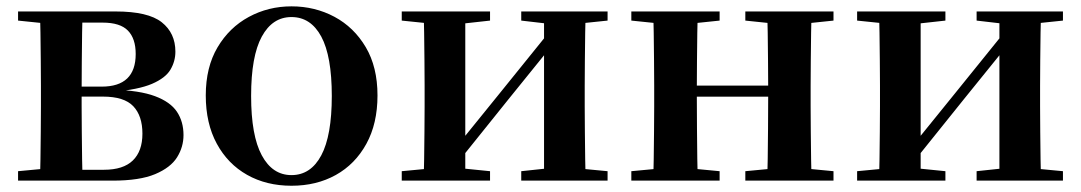

<svg xmlns="http://www.w3.org/2000/svg" viewBox="-20 -572 3424 608"><path d="M37.2 0V-29.9L147 -40.2L173.9 -34.4H309.4Q370.3 -34.4 400.6 -63.8Q431 -93.3 431 -148.7Q431 -205.2 402 -235.7Q373 -266.1 306.1 -266.1H173.9V-297.7H301.9Q409.7 -297.7 409.7 -401Q409.7 -449.9 385.1 -475.1Q360.5 -500.4 304.9 -500.4H173.9L147 -495.5L37.2 -506.8V-535.7H346.1Q449 -535.7 492.2 -501.5Q535.4 -467.3 535.4 -408.4Q535.4 -377.9 519.7 -351.4Q504 -324.9 461.3 -306.5Q418.6 -288.2 336.8 -281L338.3 -288Q421.9 -285.7 470.7 -267.5Q519.6 -249.2 540.3 -218.1Q561.1 -186.9 561.1 -144.2Q561.1 -106.6 540.7 -73.9Q520.2 -41.2 471.3 -20.6Q422.3 0 336.3 0ZM105.9 0Q107.6 -25.5 108.1 -67.4Q108.6 -109.4 109.1 -154.7Q109.6 -200 109.6 -234.8V-301.2Q109.6 -335.7 109.1 -381Q108.6 -426.4 108.1 -468.7Q107.6 -511 105.9 -535.7H241.5Q240.5 -511 240 -468.2Q239.5 -425.4 239 -376.5Q238.5 -327.7 238.5 -284.5V-234.8Q238.5 -200 239 -154.7Q239.5 -109.4 240 -67.4Q240.5 -25.5 241.5 0Z M903 16.2Q823.7 16.2 762.5 -18.3Q701.3 -52.8 666.5 -117Q631.6 -181.2 631.6 -269.8Q631.6 -359.1 668.8 -422Q706 -484.9 767.9 -518.4Q829.8 -551.9 903 -551.9Q977.1 -551.9 1039.1 -518.8Q1101 -485.6 1138.2 -422.7Q1175.4 -359.8 1175.4 -269.8Q1175.4 -180.5 1140 -116.3Q1104.6 -52 1043.4 -17.9Q982.2 16.2 903 16.2ZM903 -17.5Q964 -17.5 997.4 -80.1Q1030.7 -142.6 1030.7 -268.1Q1030.7 -394.2 997.4 -456.1Q964 -518 903 -518Q842.7 -518 809 -456.1Q775.2 -394.2 775.2 -268.1Q775.2 -142.6 809 -80.1Q842.7 -17.5 903 -17.5Z M1252.2 0V-29.9L1361 -40.2H1429.4L1531.8 -29.9V0ZM1630.6 0V-29.9L1727.5 -40.2H1795.3L1904 -29.9V0ZM1320.9 0Q1322.6 -25.5 1323.1 -67.4Q1323.6 -109.4 1324.1 -154.7Q1324.6 -200 1324.6 -234.8V-301.2Q1324.6 -335.7 1324.1 -381Q1323.6 -426.4 1323.1 -468.7Q1322.6 -511 1320.9 -535.7H1453.4V0ZM1424.7 -51.6 1376.4 -77.8H1401.4L1560.6 -274.4L1731 -485.4L1778.7 -460.9H1754.5L1590.2 -257.7ZM1702.8 0V-535.7H1834.6Q1833.6 -511 1833.1 -468.7Q1832.6 -426.4 1832.1 -381Q1831.6 -335.7 1831.6 -301.2V-234.8Q1831.6 -200 1832.1 -154.7Q1832.6 -109.4 1833.1 -67.4Q1833.6 -25.5 1834.6 0ZM1252.2 -506.8V-535.7H1531.8V-506.8L1429.7 -495.5H1362ZM1630.6 -506.8V-535.7H1904V-506.8L1795.5 -495.5H1727.8Z M2047.9 0Q2049.6 -25.5 2050.1 -67.5Q2050.6 -109.6 2051.1 -154.8Q2051.6 -200 2051.6 -234.8V-301.2Q2051.6 -335.7 2051.1 -381.1Q2050.6 -426.5 2050.1 -468.7Q2049.6 -511 2047.9 -535.7H2189.6Q2188.6 -510.7 2188.1 -467.8Q2187.6 -425 2187.1 -378Q2186.6 -331 2186.6 -291.8V-270.6Q2186.6 -217.9 2187.1 -165Q2187.6 -112.1 2188.1 -68.6Q2188.6 -25.1 2189.6 0ZM2408.6 0Q2410.6 -25.1 2411.1 -68.6Q2411.6 -112.1 2412.1 -165Q2412.6 -217.9 2412.6 -270.6V-291.8Q2412.6 -330.7 2412.1 -378Q2411.6 -425.4 2411.1 -468.1Q2410.6 -510.7 2408.6 -535.7H2550Q2549 -510.7 2548.5 -468.5Q2548 -426.3 2547.5 -381Q2547 -335.6 2547 -301.2V-234.8Q2547 -200 2547.5 -154.8Q2548 -109.6 2548.5 -67.5Q2549 -25.5 2550 0ZM1979.2 0V-29.9L2089 -40.2H2150.6L2258.8 -29.9V0ZM1979.2 -506.8V-535.7H2258.8V-506.8L2150.6 -495.5H2089ZM2340.2 0V-29.9L2448.9 -40.2H2511.5L2619.4 -29.9V0ZM2340.2 -506.8V-535.7H2619.4V-506.8L2511.5 -495.5H2448.9ZM2118.9 -265.9V-301H2479.1V-265.9Z M2694.2 0V-29.9L2803 -40.2H2871.4L2973.8 -29.9V0ZM3072.6 0V-29.9L3169.5 -40.2H3237.3L3346 -29.9V0ZM2762.9 0Q2764.6 -25.5 2765.1 -67.4Q2765.6 -109.4 2766.1 -154.7Q2766.6 -200 2766.6 -234.8V-301.2Q2766.6 -335.7 2766.1 -381Q2765.6 -426.4 2765.1 -468.7Q2764.6 -511 2762.9 -535.7H2895.4V0ZM2866.7 -51.6 2818.4 -77.8H2843.4L3002.6 -274.4L3173 -485.4L3220.7 -460.9H3196.5L3032.2 -257.7ZM3144.8 0V-535.7H3276.6Q3275.6 -511 3275.1 -468.7Q3274.6 -426.4 3274.1 -381Q3273.6 -335.7 3273.6 -301.2V-234.8Q3273.6 -200 3274.1 -154.7Q3274.6 -109.4 3275.1 -67.4Q3275.6 -25.5 3276.6 0ZM2694.2 -506.8V-535.7H2973.8V-506.8L2871.7 -495.5H2804ZM3072.6 -506.8V-535.7H3346V-506.8L3237.5 -495.5H3169.8Z"/></svg>

Font: Early Summer Mincho VF
Style: Regular
Weight: 250
Designer: GuiWonder
Version: Version 1.002